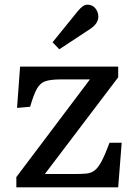

<svg xmlns="http://www.w3.org/2000/svg" viewBox="-20 -802 577 822"><path d="M50 0V-44L365 -462H239Q198 -462 175 -454.5Q152 -447 138 -422Q124 -397 109 -345L53 -340L66 -517H486V-471L172 -57H298Q330 -57 350.5 -59Q371 -61 386 -73Q401 -85 415.5 -112.5Q430 -140 449 -191H501L486 0ZM234 -591 205 -621 312 -753Q335 -782 354 -782Q376 -782 388.5 -766Q401 -750 401 -731Q401 -701 366 -678Z"/></svg>

Font: Literata 7pt
Style: Regular
Weight: 400
Designer: Latin by Veronika Burian and Jose Scaglione. Greek by Irene Vlachou. Cyrillic by Vera Evstafieva.
Foundry: TypeTogether
Version: Version 3.002